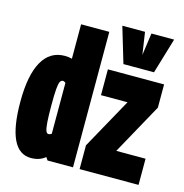

<svg xmlns="http://www.w3.org/2000/svg" viewBox="-115 -896 972 1013"><g transform="rotate(15 370.5 -389.5)"><path d="M232 0 221 -16Q190 10 143 10Q13 10 13 -263Q13 -408 55 -482.5Q97 -557 178 -557Q199 -557 217 -552V-740H371V0ZM217 -142V-420Q209 -427 202 -427Q192 -427 186.5 -416Q181 -405 178.5 -375.5Q176 -346 176 -288Q176 -228 178.5 -195Q181 -162 186 -149Q191 -136 200 -136Q209 -136 217 -142ZM407 0V-130L560 -406H415V-547H722V-420L569 -143H729V0ZM712 -789 654 -595H487L429 -789H553L571 -668L588 -789Z"/></g></svg>

Font: Georama ExtraCondensed ExtraBold
Style: Regular
Weight: 800
Width: 2
Designer: Jean-Baptiste Levee
Foundry: Production Type
Version: Version 1.000